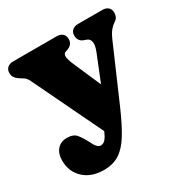

<svg xmlns="http://www.w3.org/2000/svg" viewBox="-165 -617 950 984"><g transform="rotate(-30 309.5 -124.5)"><path d="M416 -65.5 308.5 138 74 -349.5Q64 -370.5 51.5 -377.8Q39 -385 24.5 -395Q12.5 -403.5 5.8 -414.2Q-1 -425 -1 -439Q-1 -459.5 11.8 -470.8Q24.5 -482 46 -482H303Q325 -482 337.5 -470.8Q350 -459.5 350 -439Q350 -423.5 341.5 -412Q333 -400.5 317 -395L303 -390Q290.5 -385.5 291.2 -368Q292 -350.5 306 -318ZM279 41 289 25.5 330 -38 439.5 -310Q453 -344 449.2 -364Q445.5 -384 428 -390L414 -395Q398.5 -400.5 390.8 -412Q383 -423.5 383 -439Q383 -459.5 395.8 -470.8Q408.5 -482 430 -482H573Q595 -482 607.5 -470.8Q620 -459.5 620 -439Q620 -426 614.8 -415.2Q609.5 -404.5 595.5 -395.5Q581 -386 567.8 -369.8Q554.5 -353.5 540.5 -321L404.5 -7.5Q367 79 334.2 132Q301.5 185 263.5 209Q225.5 233 173 233Q97.5 233 53.2 191.2Q9 149.5 9 84Q9 43.5 30 19.2Q51 -5 88 -5Q125.5 -5 142.8 15.8Q160 36.5 176 67.5L187 88.5Q194 101 202.2 108.5Q210.5 116 220 116Q230 116 239.2 110Q248.5 104 258.2 87.8Q268 71.5 279 41Z"/></g></svg>

Font: Fraunces SuperSoft Wonky
Style: Regular
Weight: 900
Version: Version 1.000;[b76b70a41]